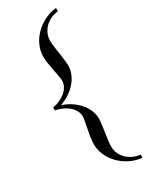

<svg xmlns="http://www.w3.org/2000/svg" viewBox="-276 -887 986 1235"><g transform="rotate(-30 217.0 -270.0)"><path d="M384.8 286.1Q339.4 281.7 298.1 261.7Q256.8 241.7 225.6 210.4Q194.3 179.2 175.8 139.4Q157.2 99.6 157.2 54.7Q157.2 32.7 161.6 4.4Q166 -23.9 171.4 -51.3Q176.8 -78.6 181.2 -101.8Q185.5 -125 185.5 -136.7Q185.5 -158.2 175.3 -178Q165 -197.8 146.7 -214.1Q128.4 -230.5 103.3 -242.2Q78.1 -253.9 48.8 -259.3V-280.8Q77.1 -286.1 102.1 -297.4Q127 -308.6 145.5 -324.5Q164.1 -340.3 174.8 -360.4Q185.5 -380.4 185.5 -402.8Q185.5 -414.6 181.2 -437.7Q176.8 -460.9 171.4 -488.5Q166 -516.1 161.6 -544.4Q157.2 -572.8 157.2 -594.2Q157.2 -637.7 175 -677.2Q192.9 -716.8 223.9 -748.3Q254.9 -779.8 296.4 -800.5Q337.9 -821.3 384.8 -826.2V-802.2Q355.5 -799.3 330.1 -787.4Q304.7 -775.4 286.1 -756.6Q267.6 -737.8 256.8 -713.1Q246.1 -688.5 246.1 -659.7Q246.1 -649.9 247.8 -634.5Q249.5 -619.1 252 -601.1Q254.4 -583 257.3 -564Q260.3 -544.9 262.7 -527.1Q265.1 -509.3 266.8 -493.9Q268.6 -478.5 268.6 -468.8Q268.6 -439.5 257.6 -409.9Q246.6 -380.4 225.1 -353.8Q203.6 -327.1 172.1 -305.2Q140.6 -283.2 99.6 -269Q135.3 -257.3 166 -237.5Q196.8 -217.8 219.5 -191.9Q242.2 -166 255.4 -135.3Q268.6 -104.5 268.6 -71.3Q268.6 -62.5 266.8 -47.1Q265.1 -31.7 262.7 -13.4Q260.3 4.9 257.3 24.9Q254.4 44.9 252 63.2Q249.5 81.5 247.8 96.9Q246.1 112.3 246.1 121.6Q246.1 149.9 256.8 174.6Q267.6 199.2 286.4 217.8Q305.2 236.3 330.3 248Q355.5 259.8 384.8 262.7Z"/></g></svg>

Font: HM XNiloofar
Style: Regular
Weight: 400
Designer: Hossein Movahhedian
Version: Version 2.8, 2015